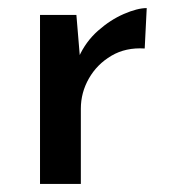

<svg xmlns="http://www.w3.org/2000/svg" viewBox="-20 -455 421 475"><path d="M169 -418 179 -298 175 -314Q192 -352 222.5 -379Q253 -406 286.5 -420.5Q320 -435 343 -435L338 -335Q291 -338 255.5 -317Q220 -296 200 -261Q180 -226 180 -186V0H79V-418Z"/></svg>

Font: Reem Kufi
Style: Regular
Weight: 400
Designer: Khaled Hosny
Version: Version 1.6